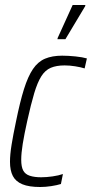

<svg xmlns="http://www.w3.org/2000/svg" viewBox="-20 -741 368 769"><path d="M141 8Q96 8 69.5 -3Q43 -14 31.5 -36Q20 -58 20 -93Q20 -122 26.5 -162Q33 -202 44 -254Q60 -333 76 -384Q92 -435 112 -464.5Q132 -494 160.5 -506Q189 -518 229 -518Q254 -518 282.5 -515Q311 -512 328 -507L319 -467Q303 -472 281 -475.5Q259 -479 239 -479Q206 -479 183.5 -469.5Q161 -460 145.5 -435.5Q130 -411 117 -367.5Q104 -324 89 -256Q77 -202 71 -164.5Q65 -127 65 -101Q65 -73 73 -58Q81 -43 99.5 -37Q118 -31 145 -31Q166 -31 190.5 -34.5Q215 -38 232 -44L224 -4Q208 1 185 4.5Q162 8 141 8ZM210 -584 211 -589 271 -721H322L321 -716L242 -584Z"/></svg>

Font: Saira Condensed ExtraLight
Style: Italic
Weight: 250
Width: 3
Italic angle: -12°
Designer: Hector Gatti with collaboration of the Omnibus-Type team
Foundry: Omnibus-Type
Version: Version 1.101